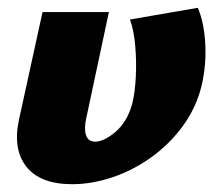

<svg xmlns="http://www.w3.org/2000/svg" viewBox="-20 -459 556 492"><path d="M165 13Q83 13 47.5 -32Q12 -77 29 -154L89 -428H259L201 -156Q195 -129 200.5 -112.5Q206 -96 224 -96Q235 -96 248.5 -102.5Q262 -109 276.5 -121.5Q291 -134 302 -152.5Q313 -171 319 -194Q326 -222 328 -262Q330 -302 326.5 -342Q323 -382 313 -409L487 -439Q503 -401 506 -347.5Q509 -294 497 -241Q483 -183 448.5 -136Q414 -89 367 -55.5Q320 -22 267.5 -4.5Q215 13 165 13Z"/></svg>

Font: Ysabeau Black
Style: Italic
Weight: 900
Italic angle: -12°
Version: Version 2.000;gftools[0.9.27.dev2+g8671c4b]